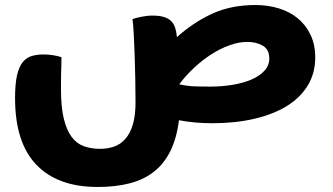

<svg xmlns="http://www.w3.org/2000/svg" viewBox="-20 -491 1326 765"><path d="M223 -135Q223 -65 234 -19Q245 27 265 54Q285 81 314 91.5Q343 102 378 102Q408 102 433.5 93.5Q459 85 478.5 63.5Q498 42 509 6Q520 -30 520 -85Q520 -128 519 -177Q518 -226 516.5 -271Q515 -316 513 -354Q511 -392 508 -415Q522 -420 545 -424.5Q568 -429 585 -429Q614 -429 632.5 -423.5Q651 -418 662 -407Q673 -396 678 -380Q683 -364 685 -343Q749 -401 824.5 -436Q900 -471 998 -471Q1048 -471 1091.5 -457.5Q1135 -444 1167 -417.5Q1199 -391 1217.5 -352Q1236 -313 1236 -262Q1236 -199 1206 -150Q1176 -101 1122 -68Q1068 -35 992.5 -17.5Q917 0 826 0Q756 0 693 -12Q684 60 659 110.5Q634 161 593.5 193Q553 225 496.5 239.5Q440 254 369 254Q210 254 125 165.5Q40 77 40 -100Q40 -157 48 -191.5Q56 -226 71 -244Q86 -262 107 -268Q128 -274 154 -274Q172 -274 191.5 -271Q211 -268 225 -263Q225 -253 224.5 -236Q224 -219 223.5 -200Q223 -181 223 -163.5Q223 -146 223 -135ZM1053 -258Q1053 -294 1027 -309Q1001 -324 965 -324Q932 -324 895.5 -311Q859 -298 823.5 -275.5Q788 -253 754.5 -222Q721 -191 694 -155Q727 -148 753.5 -147Q780 -146 819 -146Q864 -146 906.5 -153Q949 -160 981.5 -174Q1014 -188 1033.5 -209Q1053 -230 1053 -258Z"/></svg>

Font: Baloo Bhaijaan
Style: Regular
Weight: 400
Designer: Devika Bhansali and Ek Type
Foundry: Ek Type
Version: Version 1.443;PS 1.000;hotconv 16.6.51;makeotf.lib2.5.65220;